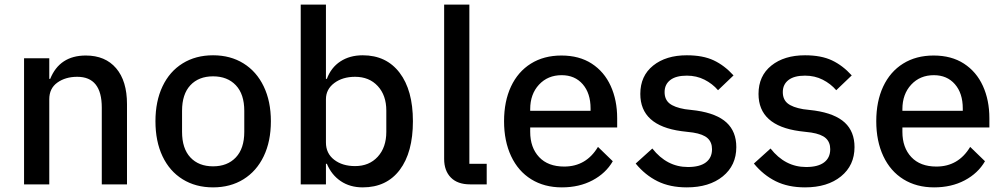

<svg xmlns="http://www.w3.org/2000/svg" viewBox="-20 -797 4343 830"><path d="M84 0V-545H193V-456H197Q238 -557 351 -557Q435 -557 482 -502Q529 -447 529 -347V0H420V-332Q420 -465 314 -465Q263 -465 228 -440Q193 -415 193 -368V0Z M652 -273Q652 -359 682.5 -423.5Q713 -488 769.5 -523Q826 -558 901 -558Q976 -558 1032.5 -523Q1089 -488 1120 -423.5Q1151 -359 1151 -273Q1151 -186 1120 -121.5Q1089 -57 1032.5 -22Q976 13 901 13Q826 13 769.5 -22Q713 -57 682.5 -121.5Q652 -186 652 -273ZM1036 -227V-318Q1036 -390 999.5 -428.5Q963 -467 901 -467Q839 -467 803 -428.5Q767 -390 767 -318V-227Q767 -155 803 -116.5Q839 -78 901 -78Q963 -78 999.5 -116.5Q1036 -155 1036 -227Z M1393 -89H1389V0H1280V-777H1389V-456H1393Q1411 -505 1451.5 -531.5Q1492 -558 1548 -558Q1650 -558 1707.5 -482.5Q1765 -407 1765 -273Q1765 -138 1708 -62.5Q1651 13 1548 13Q1493 13 1453 -14Q1413 -41 1393 -89ZM1650 -227V-319Q1650 -385 1613 -425Q1576 -465 1515 -465Q1461 -465 1425 -438Q1389 -411 1389 -368V-181Q1389 -134 1424.5 -106.5Q1460 -79 1515 -79Q1576 -79 1613 -119.5Q1650 -160 1650 -227Z M2012 0Q1958 0 1929 -29.5Q1900 -59 1900 -110V-777H2009V-89H2084V0Z M2159 -273Q2159 -359 2189 -423Q2219 -487 2275 -522Q2331 -557 2407 -557Q2484 -557 2538 -522Q2592 -487 2620 -425.5Q2648 -364 2648 -286V-246H2272V-227Q2272 -159 2310.5 -118Q2349 -77 2419 -77Q2514 -77 2565 -162L2629 -100Q2599 -48 2541.5 -17.5Q2484 13 2409 13Q2333 13 2276.5 -22Q2220 -57 2189.5 -122Q2159 -187 2159 -273ZM2272 -318H2533V-328Q2533 -394 2499 -433Q2465 -472 2408 -472Q2348 -472 2310 -431Q2272 -390 2272 -325Z M2728 -90 2800 -155Q2863 -75 2954 -75Q3005 -75 3031.5 -95Q3058 -115 3058 -152Q3058 -182 3039 -199.5Q3020 -217 2976 -224L2926 -230Q2748 -254 2748 -391Q2748 -469 2803.5 -513.5Q2859 -558 2949 -558Q3019 -558 3065.5 -536Q3112 -514 3151 -471L3084 -407Q3060 -435 3025.5 -452.5Q2991 -470 2949 -470Q2902 -470 2877.5 -451Q2853 -432 2853 -399Q2853 -367 2874 -350Q2895 -333 2941 -325L2991 -319Q3079 -306 3121 -267Q3163 -228 3163 -161Q3163 -82 3104.5 -34.5Q3046 13 2949 13Q2876 13 2822.5 -13.5Q2769 -40 2728 -90Z M3239 -90 3311 -155Q3374 -75 3465 -75Q3516 -75 3542.5 -95Q3569 -115 3569 -152Q3569 -182 3550 -199.5Q3531 -217 3487 -224L3437 -230Q3259 -254 3259 -391Q3259 -469 3314.5 -513.5Q3370 -558 3460 -558Q3530 -558 3576.5 -536Q3623 -514 3662 -471L3595 -407Q3571 -435 3536.5 -452.5Q3502 -470 3460 -470Q3413 -470 3388.5 -451Q3364 -432 3364 -399Q3364 -367 3385 -350Q3406 -333 3452 -325L3502 -319Q3590 -306 3632 -267Q3674 -228 3674 -161Q3674 -82 3615.5 -34.5Q3557 13 3460 13Q3387 13 3333.5 -13.5Q3280 -40 3239 -90Z M3768 -273Q3768 -359 3798 -423Q3828 -487 3884 -522Q3940 -557 4016 -557Q4093 -557 4147 -522Q4201 -487 4229 -425.5Q4257 -364 4257 -286V-246H3881V-227Q3881 -159 3919.5 -118Q3958 -77 4028 -77Q4123 -77 4174 -162L4238 -100Q4208 -48 4150.5 -17.5Q4093 13 4018 13Q3942 13 3885.5 -22Q3829 -57 3798.5 -122Q3768 -187 3768 -273ZM3881 -318H4142V-328Q4142 -394 4108 -433Q4074 -472 4017 -472Q3957 -472 3919 -431Q3881 -390 3881 -325Z"/></svg>

Font: IBM Plex Sans JP Medium
Style: Regular
Weight: 500
Designer: Mike Abbink; Paul van der Laan; Pieter van Rosmalen; Wujin Sim; Yejin Wi; Jinhee Kim; Boomi Park; Yona Kim; Kichan Ma
Foundry: Sandoll Inc.
Version: Version 1.001